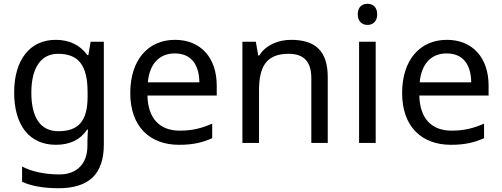

<svg xmlns="http://www.w3.org/2000/svg" viewBox="-20 -757 2659 1017"><path d="M275 -546C137 -546 55 -438 55 -267C55 -92 137 10 276 10C349 10 405 -16 442 -71H446C445 -59 443 -21 443 -5V16C443 110 387 167 295 167C218 167 148 152 97 125V206C148 229 212 240 290 240C454 240 530 162 530 9V-536H460L448 -465H443C403 -520 345 -546 275 -546ZM287 -472C395 -472 444 -413 444 -267V-246C444 -117 397 -62 289 -62C195 -62 146 -134 146 -266C146 -398 197 -472 287 -472Z M907 -546C765 -546 670 -440 670 -264C670 -85 775 10 928 10C1001 10 1049 -1 1104 -25V-102C1048 -78 1000 -65 932 -65C825 -65 764 -130 761 -251H1128V-304C1128 -450 1044 -546 907 -546ZM906 -474C995 -474 1035 -412 1036 -321H763C772 -417 822 -474 906 -474Z M1522 -546C1454 -546 1388 -519 1353 -463H1348L1335 -536H1264V0H1352V-278C1352 -403 1390 -472 1509 -472C1591 -472 1629 -429 1629 -343V0H1716V-349C1716 -487 1650 -546 1522 -546Z M1927 -737C1898 -737 1875 -720 1875 -681C1875 -643 1898 -625 1927 -625C1954 -625 1978 -643 1978 -681C1978 -720 1954 -737 1927 -737ZM1970 -536H1882V0H1970Z M2347 -546C2205 -546 2110 -440 2110 -264C2110 -85 2215 10 2368 10C2441 10 2489 -1 2544 -25V-102C2488 -78 2440 -65 2372 -65C2265 -65 2204 -130 2201 -251H2568V-304C2568 -450 2484 -546 2347 -546ZM2346 -474C2435 -474 2475 -412 2476 -321H2203C2212 -417 2262 -474 2346 -474Z"/></svg>

Font: Noto Sans Syriac Western
Style: Regular
Weight: 400
Designer: Patrick Giasson and the Monotype Design Team
Foundry: Monotype Imaging Inc.
Version: Version 3.000